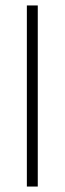

<svg xmlns="http://www.w3.org/2000/svg" viewBox="-20 -684 237 704"><path d="M78.5 0V-664H118.5V0Z"/></svg>

Font: Anek Odia ExtraLight
Style: Regular
Weight: 250
Designer: Yesha Goshar & Mahesh Sahu (Odia), Yesha Goshar (Latin)
Foundry: Ek Type
Version: Version 1.003